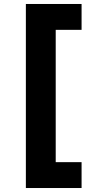

<svg xmlns="http://www.w3.org/2000/svg" viewBox="-20 -865 489 965"><path d="M110 -845H390V-715H260V-50H390V80H110Z"/></svg>

Font: BLUETTI 2.0
Style: Bold
Weight: 700
Designer: Stijn de Vries
Foundry: tokotype
Version: Version 2.005;October 31, 2023;FontCreator 14.0.0.2814 64-bi